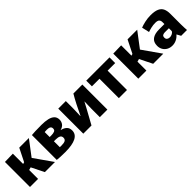

<svg xmlns="http://www.w3.org/2000/svg" viewBox="272 -1669 2819 2819"><g transform="rotate(-45 1681.0 -260.0)"><path d="M51 -520 219 -524V-310L247 -318L348 -520H548L370 -285L570 0H360L262 -197L219 -185V0H51Z M780 5Q716 5 677 2.5Q638 0 610 -3V-519Q640 -522 685.5 -524Q731 -526 814 -526Q887 -526 942 -513.5Q997 -501 1027.5 -471.5Q1058 -442 1058 -392Q1058 -350 1034 -318Q1010 -286 960 -273L962 -271Q1012 -261 1044.5 -231.5Q1077 -202 1077 -149Q1077 5 780 5ZM812 -314Q846 -314 872.5 -324Q899 -334 899 -368Q899 -420 823 -420Q807 -420 794 -419Q781 -418 774 -417V-314ZM810 -103Q866 -103 888.5 -118Q911 -133 911 -164Q911 -198 885 -212Q859 -226 814 -226H774V-104Q782 -103 791 -103Q800 -103 810 -103Z M1158 0V-520H1315V-361L1310 -215H1314Q1353 -298 1392.5 -375.5Q1432 -453 1472 -520H1658V0H1501V-175L1505 -321H1503Q1490 -298 1448 -218Q1406 -138 1328 0Z M1896 0V-402H1739V-520H2222V-402H2065V0Z M2300 -520 2468 -524V-310L2496 -318L2597 -520H2797L2619 -285L2819 0H2609L2511 -197L2468 -185V0H2300Z M3000 12Q2951 12 2914 -8.5Q2877 -29 2856.5 -64.5Q2836 -100 2836 -145Q2836 -223 2886 -259.5Q2936 -296 3026 -296H3138V-338Q3138 -367 3121 -385.5Q3104 -404 3055 -404Q3011 -404 2968.5 -394Q2926 -384 2896 -373L2869 -490Q2905 -505 2964.5 -518.5Q3024 -532 3085 -532Q3171 -532 3219 -510Q3267 -488 3286.5 -446Q3306 -404 3306 -343V-122Q3306 -90 3307.5 -56.5Q3309 -23 3311 0H3190L3156 -62H3154Q3123 -26 3083 -7Q3043 12 3000 12ZM3060 -101Q3082 -101 3106.5 -113Q3131 -125 3141 -145V-206H3055Q3034 -206 3015 -196.5Q2996 -187 2996 -154Q2996 -128 3013.5 -114.5Q3031 -101 3060 -101Z"/></g></svg>

Font: Murecho
Style: Bold
Weight: 700
Designer: Neil Summerour
Foundry: Positype
Version: Version 1.010; ttfautohint (v1.8.3)